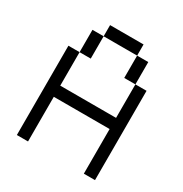

<svg xmlns="http://www.w3.org/2000/svg" viewBox="-162 -810 885 931"><g transform="rotate(30 281.0 -344.0)"><path d="M62.5 -62.5H125V0H62.5ZM62.5 -125H125V-62.5H62.5ZM62.5 -187.5H125V-125H62.5ZM62.5 -250H125V-187.5H62.5ZM62.5 -312.5H125V-250H62.5ZM62.5 -375H125V-312.5H62.5ZM62.5 -437.5H125V-375H62.5ZM125 -562.5H187.5V-500H125ZM250 -687.5H312.5V-625H250ZM125 -312.5H187.5V-250H125ZM187.5 -312.5H250V-250H187.5ZM250 -312.5H312.5V-250H250ZM312.5 -312.5H375V-250H312.5ZM375 -312.5H437.5V-250H375ZM437.5 -312.5H500V-250H437.5ZM375 -562.5H437.5V-500H375ZM437.5 -437.5H500V-375H437.5ZM437.5 -375H500V-312.5H437.5ZM437.5 -250H500V-187.5H437.5ZM437.5 -187.5H500V-125H437.5ZM437.5 -125H500V-62.5H437.5ZM437.5 -62.5H500V0H437.5ZM62.5 -500H125V-437.5H62.5ZM437.5 -500H500V-437.5H437.5ZM125 -625H187.5V-562.5H125ZM375 -625H437.5V-562.5H375ZM312.5 -687.5H375V-625H312.5ZM187.5 -687.5H250V-625H187.5Z"/></g></svg>

Font: ChillBitmapSE 16px
Style: Regular
Weight: 400
Designer: Designed by Warren2060
Foundry: ChillType
Version: Version 1.000